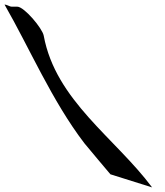

<svg xmlns="http://www.w3.org/2000/svg" viewBox="-87 -803 716 835"><path d="M574.5 12C413.8 -203.3 155.1 -366 103.1 -648C97.3 -679.7 18.2 -774 -12 -774H-36C-45.4 -774 -56 -783 -67.2 -783C40.8 -595.1 138.5 -365.2 280 -180C288.2 -169.3 393.2 -45 393.2 -45Z"/></svg>

Font: Rocketfuel
Style: Regular
Weight: 400
Designer: Mew Too
Foundry: Cannot Into Space Fonts.
Version: Version 0.27